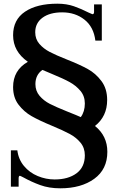

<svg xmlns="http://www.w3.org/2000/svg" viewBox="-20 -781 641 1041"><path d="M562 42Q562 137 491 188.5Q420 240 307 240Q246 240 198 222.5Q150 205 107 181Q102 179 96 175.5Q90 172 88 172Q81 172 81 187V231H39V34H74Q80 83 110 119Q140 155 184.5 173.5Q229 192 276 192Q350 192 395 158.5Q440 125 440 61Q440 21 416.5 -7.5Q393 -36 357.5 -55Q322 -74 262 -99Q192 -128 151 -151.5Q110 -175 80.5 -213.5Q51 -252 51 -309Q51 -400 131 -446Q51 -502 51 -590Q51 -674 115.5 -717.5Q180 -761 291 -761Q341 -761 381 -747Q421 -733 460 -713Q480 -704 481 -704Q490 -704 490 -716V-757H532V-561H497Q488 -635 438 -674.5Q388 -714 317 -714Q250 -714 210.5 -685Q171 -656 171 -606Q171 -569 193.5 -543Q216 -517 249.5 -499.5Q283 -482 341 -459Q412 -431 455.5 -407Q499 -383 530 -341.5Q561 -300 561 -239Q561 -150 495 -98Q562 -44 562 42ZM343 -177Q401 -154 418 -146Q440 -176 440 -220Q440 -260 416 -288.5Q392 -317 357.5 -336Q323 -355 262 -380Q220 -397 210 -402Q172 -375 172 -325Q172 -288 194.5 -261.5Q217 -235 250 -218Q283 -201 343 -177Z"/></svg>

Font: Taviraj Medium
Style: Regular
Weight: 500
Designer: Katatrad Team
Foundry: CadsonDemak
Version: Version 1.001